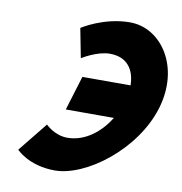

<svg xmlns="http://www.w3.org/2000/svg" viewBox="-81 -804 830 878"><g transform="rotate(10 334.0 -364.5)"><path d="M260.9 -158.4C345.4 -158.4 413.5 -216.7 455.7 -284.6H232.2L281.1 -444.4H504.7C504 -512.1 471.5 -570.6 387 -570.6C327.5 -570.6 259.2 -527.3 259.2 -527.3L232.8 -663.3C232.8 -663.3 330.8 -727.9 453 -727.9C598 -727.9 712.6 -564.7 651 -363.2C589.7 -162.6 375.2 -1.1 230.8 -1.1C108.6 -1.1 50.1 -65.7 50.1 -65.7L159.7 -201.7C159.7 -201.7 201.4 -158.4 260.9 -158.4Z"/></g></svg>

Font: Hussar
Style: BdSuprConOblThree
Weight: 700
Foundry: Cannot Into Space Fonts
Version: Version 2.00